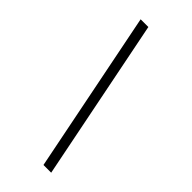

<svg xmlns="http://www.w3.org/2000/svg" viewBox="-276 -812 985 985"><g transform="rotate(45 216.0 -319.5)"><path d="M276 121 100 -760H156L332 121Z"/></g></svg>

Font: Noto Serif Devanagari ExtraCondensed SemiBold
Style: Regular
Weight: 600
Width: 2
Designer: Universal Thirst, Indian Type Foundry and the Monotype Design Team
Foundry: Monotype Imaging Inc.
Version: Version 2.004; ttfautohint (v1.8.4.7-5d5b)